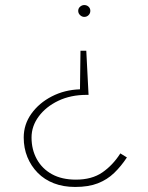

<svg xmlns="http://www.w3.org/2000/svg" viewBox="-20 -731 586 761"><path d="M105 -186Q105 -231 133.5 -269.5Q162 -308 211 -331.5Q260 -355 324 -355H331L322 -530H299L297 -377Q236 -375 185.5 -349Q135 -323 104.5 -280.5Q74 -238 74 -186Q74 -144 88.5 -108.5Q103 -73 129.5 -46Q156 -19 193.5 -4.5Q231 10 278 10Q331 10 368 -4.5Q405 -19 432.5 -45.5Q460 -72 483 -107L457 -123Q427 -76 385.5 -47.5Q344 -19 281 -19Q225 -19 186 -40.5Q147 -62 126 -100Q105 -138 105 -186ZM338 -688Q338 -698 331 -704.5Q324 -711 314 -711Q305 -711 297.5 -704.5Q290 -698 290 -688Q290 -678 297.5 -671Q305 -664 314 -664Q324 -664 331 -671Q338 -678 338 -688Z"/></svg>

Font: Jost ExtraLight
Style: Regular
Weight: 250
Version: Version 3.710